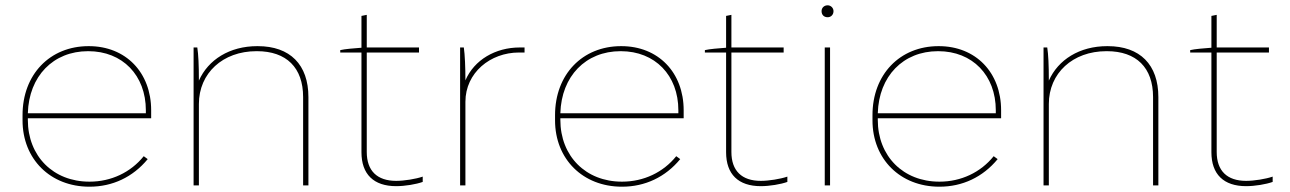

<svg xmlns="http://www.w3.org/2000/svg" viewBox="-20 -699 4865 724"><path d="M317 5H318C404 5 481 -31 537 -99L522 -110C473 -49 399 -14 318 -14H317C181 -14 85 -110 85 -247V-253H550V-283C550 -426 454 -525 315 -525H314C168 -525 65 -418 65 -265V-245C65 -99 170 5 317 5ZM85 -272C89 -412 181 -506 312 -506H313C442 -506 530 -415 530 -283V-272Z M710 0H730V-307C730 -423 820 -506 947 -506H949C1060 -506 1123 -444 1123 -333V0H1143V-333C1143 -455 1074 -525 952 -525H950C846 -525 765 -474 730 -395C730 -454 728 -494 724 -520H710Z M1474 3C1507 3 1549 -4 1574 -13V-33C1548 -24 1504 -17 1474 -17C1402 -17 1363 -55 1363 -126V-501H1560V-520H1363V-643L1343 -639V-519C1315 -517 1279 -514 1263 -510V-501H1343V-125C1343 -42 1389 3 1474 3Z M1715 0H1735V-315C1735 -425 1829 -501 1937 -501C1940 -501 1955 -501 1958 -501V-520H1940C1848 -520 1768 -473 1735 -396C1735 -445 1733 -493 1729 -520H1715Z M2325 5H2326C2412 5 2489 -31 2545 -99L2530 -110C2481 -49 2407 -14 2326 -14H2325C2189 -14 2093 -110 2093 -247V-253H2558V-283C2558 -426 2462 -525 2323 -525H2322C2176 -525 2073 -418 2073 -265V-245C2073 -99 2178 5 2325 5ZM2093 -272C2097 -412 2189 -506 2320 -506H2321C2450 -506 2538 -415 2538 -283V-272Z M2849 3C2882 3 2924 -4 2949 -13V-33C2923 -24 2879 -17 2849 -17C2777 -17 2738 -55 2738 -126V-501H2935V-520H2738V-643L2718 -639V-519C2690 -517 2654 -514 2638 -510V-501H2718V-125C2718 -42 2764 3 2849 3Z M3101 -634C3113 -634 3123 -643 3123 -657C3123 -669 3113 -679 3101 -679C3087 -679 3078 -669 3078 -657C3078 -643 3087 -634 3101 -634ZM3090 0H3110V-520H3090Z M3522 5H3523C3609 5 3686 -31 3742 -99L3727 -110C3678 -49 3604 -14 3523 -14H3522C3386 -14 3290 -110 3290 -247V-253H3755V-283C3755 -426 3659 -525 3520 -525H3519C3373 -525 3270 -418 3270 -265V-245C3270 -99 3375 5 3522 5ZM3290 -272C3294 -412 3386 -506 3517 -506H3518C3647 -506 3735 -415 3735 -283V-272Z M3915 0H3935V-307C3935 -423 4025 -506 4152 -506H4154C4265 -506 4328 -444 4328 -333V0H4348V-333C4348 -455 4279 -525 4157 -525H4155C4051 -525 3970 -474 3935 -395C3935 -454 3933 -494 3929 -520H3915Z M4679 3C4712 3 4754 -4 4779 -13V-33C4753 -24 4709 -17 4679 -17C4607 -17 4568 -55 4568 -126V-501H4765V-520H4568V-643L4548 -639V-519C4520 -517 4484 -514 4468 -510V-501H4548V-125C4548 -42 4594 3 4679 3Z"/></svg>

Font: Fixel Display Thin
Style: Regular
Weight: 100
Designer: AlfaBravo + MacPaw
Foundry: Kyrylo Tkachov, Marchela Mozhyna, Serhii Makarenko, Maria Weinstein, Zakhar Kryvoshyya
Version: Version 1.211